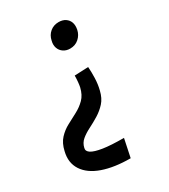

<svg xmlns="http://www.w3.org/2000/svg" viewBox="-196 -551 734 833"><g transform="rotate(-30 171.5 -135.0)"><path d="M247 -236Q249 -212 248 -180.5Q247 -149 240 -122Q232 -88 213 -67Q194 -46 169.5 -31Q145 -16 121 -4Q97 8 79.5 22.5Q62 37 57 60Q53 75 69.5 85.5Q86 96 124.5 102Q163 108 228 108L209 199Q128 199 71 179Q14 159 -11.5 120Q-37 81 -24 29Q-16 -7 4 -28.5Q24 -50 49.5 -63.5Q75 -77 100.5 -90.5Q126 -104 145.5 -123.5Q165 -143 173 -177Q175 -186 176.5 -201.5Q178 -217 178 -233ZM233 -469Q253 -469 266.5 -460Q280 -451 285.5 -436Q291 -421 287 -400Q282 -376 264 -360Q246 -344 220 -344Q201 -344 187 -353.5Q173 -363 167.5 -379Q162 -395 167 -414Q172 -439 190 -454Q208 -469 233 -469Z"/></g></svg>

Font: Ysabeau Infant SemiBold
Style: Italic
Weight: 600
Italic angle: -12°
Designer: Christian Thalmann (Catharsis Fonts)
Version: Version 2.002; featfreeze: ss01,ss02,lnum